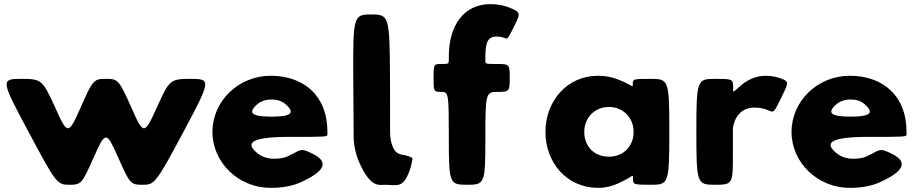

<svg xmlns="http://www.w3.org/2000/svg" viewBox="-20 -895 4434 930"><path d="M434 -133C491 -261 495 -261 552 -133C609 -4 613 0 671 0C729 0 735 -7 869 -257C1002 -506 1003 -513 904 -513C805 -513 800 -509 740 -375C679 -240 675 -240 616 -375C556 -509 552 -513 493 -513C434 -513 430 -509 371 -375C311 -240 307 -240 247 -375C186 -509 181 -513 82 -513C-17 -513 -16 -506 118 -257C251 -7 257 0 315 0C373 0 377 -4 434 -133Z M1566 -244V-256C1566 -436 1447 -528 1291 -528C1136 -528 1009 -406 1009 -256C1009 -107 1136 15 1291 15C1348 15 1400 6 1445 -16C1579 -79 1555 -120 1493 -151C1431 -182 1437 -167 1372 -137C1353 -129 1333 -126 1304 -126C1282 -126 1254 -133 1232 -149C1161 -203 1198 -232 1379 -232C1560 -232 1566 -232 1566 -244ZM1225 -389C1242 -404 1266 -413 1296 -413C1322 -413 1344 -406 1361 -392C1413 -348 1390 -330 1296 -330C1201 -330 1178 -347 1225 -389Z M1691 -533 1693 -240C1692 -197 1702 -148 1722 -104C1777 17 1815 0 1850 0C1900 1 1930 17 1960 -58C1972 -86 1976 -115 1976 -115C1978 -124 1980 -128 1975 -131C1934 -155 1899 -130 1878 -196C1865 -237 1871 -248 1869 -533C1867 -817 1864 -825 1778 -825C1693 -825 1690 -817 1691 -533Z M2117 -585C2081 -585 2080 -583 2080 -518C2080 -452 2081 -450 2117 -450C2153 -450 2154 -444 2154 -225C2154 -6 2157 0 2243 0C2328 0 2331 -6 2331 -225C2331 -444 2333 -450 2390 -450C2447 -450 2449 -452 2449 -518C2449 -583 2447 -585 2390 -585C2333 -585 2331 -585 2331 -601V-617C2331 -688 2341 -718 2386 -718C2401 -718 2414 -715 2423 -711C2439 -705 2440 -706 2470 -767C2500 -827 2502 -834 2462 -852C2437 -864 2400 -875 2355 -875C2227 -875 2154 -772 2154 -622V-604C2154 -586 2153 -585 2117 -585Z M2622 -256C2622 -106 2727 15 2877 15C2912 15 2944 7 2973 -6C3052 -42 3046 -57 3046 -29C3046 -1 3049 0 3134 0C3219 0 3222 -7 3222 -257C3222 -506 3219 -513 3133 -513C3047 -513 3045 -512 3045 -489C3045 -465 3050 -481 2971 -511C2943 -522 2911 -528 2877 -528C2727 -528 2622 -406 2622 -256ZM2810 -256C2810 -327 2863 -377 2930 -377C2996 -377 3049 -327 3049 -256C3049 -186 2999 -136 2930 -136C2858 -136 2810 -186 2810 -256Z M3442 0C3527 0 3530 -4 3530 -135V-270C3530 -283 3543 -374 3635 -374C3665 -374 3688 -367 3703 -360C3728 -349 3728 -348 3764 -421C3800 -494 3801 -499 3770 -512C3750 -520 3722 -528 3689 -528C3639 -528 3599 -506 3572 -484C3527 -446 3531 -440 3531 -476C3530 -512 3527 -513 3442 -513C3356 -513 3353 -506 3353 -257C3353 -7 3356 0 3442 0Z M4371 -244V-256C4371 -436 4252 -528 4096 -528C3941 -528 3814 -406 3814 -256C3814 -107 3941 15 4096 15C4153 15 4205 6 4250 -16C4384 -79 4360 -120 4298 -151C4236 -182 4242 -167 4177 -137C4158 -129 4138 -126 4109 -126C4087 -126 4059 -133 4037 -149C3966 -203 4003 -232 4184 -232C4365 -232 4371 -232 4371 -244ZM4030 -389C4047 -404 4071 -413 4101 -413C4127 -413 4149 -406 4166 -392C4218 -348 4195 -330 4101 -330C4006 -330 3983 -347 4030 -389Z"/></svg>

Font: Hussar Print
Style: Bold
Weight: 700
Foundry: Cannot Into Space Fonts
Version: Version 2.00